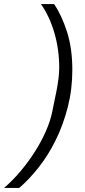

<svg xmlns="http://www.w3.org/2000/svg" viewBox="-92 -780 416 937"><path d="M261 -439Q261 -344 239 -258Q217 -172 181 -98.5Q145 -25 98.5 34.5Q52 94 2 137H-72Q-29 100 9.5 54Q48 8 79 -41Q110 -90 132 -140Q154 -190 163 -235L185 -343Q190 -370 193.5 -397Q197 -424 197 -450Q197 -537 174 -617.5Q151 -698 108 -760H172Q209 -706 235 -625Q261 -544 261 -439Z"/></svg>

Font: IBM Plex Sans Condensed
Style: Italic
Weight: 400
Width: 3
Italic angle: -11°
Designer: Mike Abbink, Paul van der Laan, Pieter van Rosmalen
Foundry: Bold Monday
Version: Version 1.3